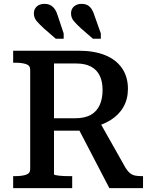

<svg xmlns="http://www.w3.org/2000/svg" viewBox="-20 -972 787 992"><path d="M469 -889 501 -799V-772H460L400 -824Q376 -846 361.5 -863Q347 -880 347 -903Q347 -925 362 -938.5Q377 -952 402 -952Q420 -952 432.5 -945Q445 -938 454 -924Q463 -910 469 -889ZM279 -889 309 -799V-772H268L208 -824Q184 -846 169.5 -863Q155 -880 155 -903Q155 -925 170 -938.5Q185 -952 210 -952Q228 -952 241 -945Q254 -938 263.5 -924Q273 -910 279 -889ZM378 -321 545 0H719V-62H710Q692 -62 677.5 -65Q663 -68 651 -78Q639 -88 628 -106L492 -347ZM259 -72V-644H373Q420 -644 450 -628Q480 -612 495 -581.5Q510 -551 510 -507Q510 -462 495 -429Q480 -396 449 -378.5Q418 -361 368 -361H242V-297H395Q404 -297 412.5 -299.5Q421 -302 429.5 -305Q438 -308 446 -312Q507 -324 550.5 -351Q594 -378 617.5 -419Q641 -460 641 -513Q641 -575 610.5 -619.5Q580 -664 523 -687Q466 -710 385 -710H48V-648H59Q92 -648 114 -641Q136 -634 136 -612V-98Q136 -76 114 -69Q92 -62 59 -62H48V0H353V-62H337Q323 -62 309 -62.5Q295 -63 284 -64.5Q273 -66 266 -67.5Q259 -69 259 -72Z"/></svg>

Font: Roboto Serif Medium
Style: Regular
Weight: 500
Designer: Greg Gazdowicz
Foundry: Commercial Type
Version: Version 1.008